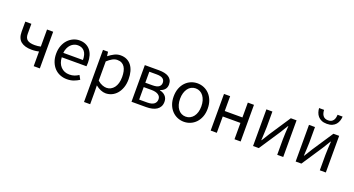

<svg xmlns="http://www.w3.org/2000/svg" viewBox="-58 -1628 4926 2673"><g transform="rotate(20 2404.5 -291.0)"><path d="M157 -543V-394Q157 -333 191.5 -306.5Q226 -280 301 -280Q325 -280 345.5 -282.5Q366 -285 389 -290V-543H480V0H389V-217Q375 -214 363.5 -212Q352 -210 340 -208.5Q328 -207 314 -206Q300 -205 282 -205Q180 -205 123.5 -249.5Q67 -294 67 -394V-543Z M883 13Q829 13 781.5 -6Q734 -25 699 -61.5Q664 -98 643.5 -151Q623 -204 623 -271Q623 -337 643.5 -390Q664 -443 698 -479.5Q732 -516 776.5 -536Q821 -556 868 -556Q920 -556 960 -538Q1000 -520 1027.5 -487Q1055 -454 1069 -407Q1083 -360 1083 -302Q1083 -270 1080 -250H714Q718 -162 767 -111Q816 -60 894 -60Q935 -60 967.5 -71.5Q1000 -83 1030 -103L1063 -43Q1028 -20 983.5 -3.5Q939 13 883 13ZM1004 -315Q1004 -398 968.5 -441Q933 -484 869 -484Q840 -484 813.5 -472.5Q787 -461 766 -439.5Q745 -418 731 -386.5Q717 -355 713 -315Z M1293 -543 1301 -481H1304Q1341 -511 1385 -533.5Q1429 -556 1477 -556Q1530 -556 1570 -536.5Q1610 -517 1637.5 -481Q1665 -445 1679 -394Q1693 -343 1693 -280Q1693 -210 1673.5 -155.5Q1654 -101 1621.5 -63.5Q1589 -26 1546.5 -6.5Q1504 13 1457 13Q1421 13 1383 -3Q1345 -19 1309 -48L1307 -50L1309 45V229H1218V-543ZM1309 -120Q1346 -88 1380.5 -75.5Q1415 -63 1442 -63Q1476 -63 1504.5 -78Q1533 -93 1554 -120.5Q1575 -148 1586.5 -188Q1598 -228 1598 -279Q1598 -324 1590 -361Q1582 -398 1565 -424.5Q1548 -451 1521 -465.5Q1494 -480 1455 -480Q1420 -480 1384.5 -461Q1349 -442 1309 -405Z M1838 -543H2047Q2092 -543 2128.5 -535.5Q2165 -528 2191.5 -511.5Q2218 -495 2232.5 -468.5Q2247 -442 2247 -405Q2247 -360 2222.5 -331Q2198 -302 2156 -290V-285Q2179 -280 2199.5 -270Q2220 -260 2236 -244Q2252 -228 2261 -206.5Q2270 -185 2270 -156Q2270 -115 2254 -85.5Q2238 -56 2209.5 -37Q2181 -18 2141.5 -9Q2102 0 2055 0H1838ZM1928 -65H2045Q2114 -65 2147 -90Q2180 -115 2180 -161Q2180 -202 2144.5 -226Q2109 -250 2039 -250H1928ZM1928 -478V-315H2031Q2100 -315 2128.5 -337Q2157 -359 2157 -397Q2157 -435 2129 -456.5Q2101 -478 2037 -478Z M2616 13Q2566 13 2520.5 -6Q2475 -25 2440 -61.5Q2405 -98 2384.5 -151Q2364 -204 2364 -271Q2364 -339 2384.5 -392Q2405 -445 2440 -481.5Q2475 -518 2520.5 -537Q2566 -556 2616 -556Q2666 -556 2711.5 -537Q2757 -518 2792 -481.5Q2827 -445 2847.5 -392Q2868 -339 2868 -271Q2868 -204 2847.5 -151Q2827 -98 2792 -61.5Q2757 -25 2711.5 -6Q2666 13 2616 13ZM2616 -63Q2651 -63 2680 -78Q2709 -93 2730 -120Q2751 -147 2762.5 -185.5Q2774 -224 2774 -271Q2774 -318 2762.5 -356.5Q2751 -395 2730 -423Q2709 -451 2680 -466Q2651 -481 2616 -481Q2581 -481 2552 -466Q2523 -451 2502.5 -423Q2482 -395 2470.5 -356.5Q2459 -318 2459 -271Q2459 -224 2470.5 -185.5Q2482 -147 2502.5 -120Q2523 -93 2552 -78Q2581 -63 2616 -63Z M3102 -543V-323H3364V-543H3455V0H3364V-242H3102V0H3011V-543Z M3639 -543H3728V-316Q3728 -273 3724.5 -221Q3721 -169 3719 -116H3723Q3739 -141 3759.5 -174Q3780 -207 3795 -232L4001 -543H4086V0H3997V-227Q3997 -271 4000 -322.5Q4003 -374 4006 -428H4002Q3986 -402 3965.5 -369Q3945 -336 3930 -311L3724 0H3639Z M4359 -543V-316Q4359 -273 4355.5 -221Q4352 -169 4350 -116H4354Q4370 -141 4390.5 -174Q4411 -207 4426 -232L4632 -543H4717V0H4628V-227Q4628 -271 4631 -322.5Q4634 -374 4637 -428H4633Q4617 -402 4596.5 -369Q4576 -336 4561 -311L4355 0H4270V-543ZM4497 -641Q4450 -641 4417.5 -655.5Q4385 -670 4364.5 -694Q4344 -718 4334 -748.5Q4324 -779 4322 -811H4396Q4397 -787 4402.5 -766Q4408 -745 4419.5 -728.5Q4431 -712 4450 -702.5Q4469 -693 4497 -693Q4525 -693 4543.5 -702.5Q4562 -712 4573.5 -728.5Q4585 -745 4590 -766Q4595 -787 4596 -811H4671Q4669 -779 4659 -748.5Q4649 -718 4629 -694Q4609 -670 4576.5 -655.5Q4544 -641 4497 -641Z"/></g></svg>

Font: Kinto Sans
Style: Regular
Weight: 400
Designer: Authors: Ryoko NISHIZUKA  (kana & ideographs); Paul D. Hunt (Latin, Greek & Cyrillic); Wenlong ZHANG  (bopomofo); Sandol
Foundry: Adobe Systems Incorporated, ookami Inc.
Version: Version 0.001